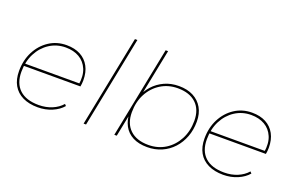

<svg xmlns="http://www.w3.org/2000/svg" viewBox="-90 -1104 2278 1469"><g transform="rotate(20 1049.5 -369.5)"><path d="M278 3Q207 3 155.5 -22Q104 -47 77 -94.5Q50 -142 50 -210Q50 -298 86 -368Q122 -438 184.5 -479Q247 -520 326 -520Q392 -520 439 -495Q486 -470 511.5 -423Q537 -376 537 -310Q537 -297 535.5 -283.5Q534 -270 532 -259H66L70 -278H523L515 -267Q527 -343 505 -395Q483 -447 436.5 -474Q390 -501 326 -501Q253 -501 194.5 -463Q136 -425 102.5 -359.5Q69 -294 69 -210Q69 -116 123 -66Q177 -16 279 -16Q338 -16 387 -36.5Q436 -57 467 -93L479 -80Q448 -43 394.5 -20Q341 3 278 3Z M652 0 800 -742H820L672 0Z M902 0 1050 -742H1070L989 -337L963 -267L960 -190L922 0ZM1169 3Q1100 3 1052 -22Q1004 -47 979 -93.5Q954 -140 953 -205Q953 -272 973.5 -329.5Q994 -387 1032.5 -429.5Q1071 -472 1124 -496Q1177 -520 1241 -520Q1309 -520 1358 -494.5Q1407 -469 1434 -422Q1461 -375 1461 -310Q1461 -243 1439.5 -186Q1418 -129 1379 -86.5Q1340 -44 1286.5 -20.5Q1233 3 1169 3ZM1172 -16Q1250 -16 1310.5 -54Q1371 -92 1406 -158.5Q1441 -225 1441 -309Q1441 -401 1387.5 -451Q1334 -501 1238 -501Q1161 -501 1100 -463Q1039 -425 1004 -359Q969 -293 969 -208Q969 -117 1022.5 -66.5Q1076 -16 1172 -16Z M1788 3Q1717 3 1665.5 -22Q1614 -47 1587 -94.5Q1560 -142 1560 -210Q1560 -298 1596 -368Q1632 -438 1694.5 -479Q1757 -520 1836 -520Q1902 -520 1949 -495Q1996 -470 2021.5 -423Q2047 -376 2047 -310Q2047 -297 2045.5 -283.5Q2044 -270 2042 -259H1576L1580 -278H2033L2025 -267Q2037 -343 2015 -395Q1993 -447 1946.5 -474Q1900 -501 1836 -501Q1763 -501 1704.5 -463Q1646 -425 1612.5 -359.5Q1579 -294 1579 -210Q1579 -116 1633 -66Q1687 -16 1789 -16Q1848 -16 1897 -36.5Q1946 -57 1977 -93L1989 -80Q1958 -43 1904.5 -20Q1851 3 1788 3Z"/></g></svg>

Font: Montserrat Thin Thin
Style: Italic
Weight: 250
Italic angle: -11.3°
Version: Version 9.000